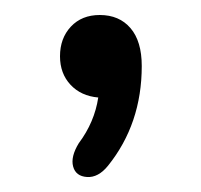

<svg xmlns="http://www.w3.org/2000/svg" viewBox="-20 -126 268 256"><path d="M124 95Q111 111 96 110Q81 109 77.5 96Q74 83 85 65Q106 37 111 4Q88 2 74 -13Q60 -28 60 -51Q60 -75 74.5 -90.5Q89 -106 113 -106Q139 -106 154 -88.5Q169 -71 169 -38Q169 39 124 95Z"/></svg>

Font: Nunito
Style: Regular
Weight: 400
Designer: Vernon Adams
Foundry: Vernon Adams
Version: Version 3.602